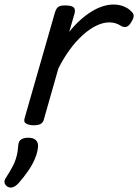

<svg xmlns="http://www.w3.org/2000/svg" viewBox="-82 -539 611 849"><path d="M65 15Q48 15 34.5 8Q21 1 27 -17L161 -484Q167 -503 176.5 -509Q186 -515 205 -515Q235 -515 244 -506Q253 -497 247 -477L224 -398Q247 -427 272 -449.5Q297 -472 322 -487.5Q347 -503 372 -511Q397 -519 420 -519Q445 -519 465.5 -510.5Q486 -502 497 -490Q508 -481 509 -470.5Q510 -460 499 -442Q489 -425 478.5 -421Q468 -417 456 -423Q440 -433 427.5 -436.5Q415 -440 401 -440Q374 -440 344 -425.5Q314 -411 284 -384Q254 -357 226.5 -319.5Q199 -282 176 -236L112 -11Q109 2 98.5 8.5Q88 15 65 15ZM-48 287Q-60 279 -62 268.5Q-64 258 -55 246Q-38 219 -26.5 197.5Q-15 176 -9 153.5Q-3 131 -1 101Q1 84 12.5 77Q24 70 43 70Q66 70 77 81Q88 92 86 111Q84 136 72 164Q60 192 41 219Q22 246 0 271Q-12 284 -24 288.5Q-36 293 -48 287Z"/></svg>

Font: Playwrite TZ
Style: Regular
Weight: 400
Designer: Veronika Burian, José Scaglione
Foundry: TypeTogether
Version: Version 1.002